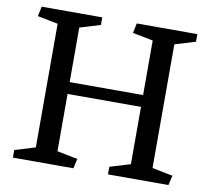

<svg xmlns="http://www.w3.org/2000/svg" viewBox="-78 -787 958 875"><g transform="rotate(10 401.0 -350.0)"><path d="M766.1 -44.9 755.9 0H476.1V-35.2L570.8 -64V-329.1H231V-64L326.2 -44.9L315.9 0H36.1V-35.2L130.9 -64V-636.2L36.1 -654.8L45.9 -700.2H326.2V-665L231 -636.2V-383.8H570.8V-636.2L476.1 -654.8L485.8 -700.2H766.1V-665L670.9 -636.2V-64Z"/></g></svg>

Font: Brawler
Style: Regular
Weight: 400
Version: Version 1.000